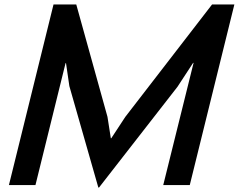

<svg xmlns="http://www.w3.org/2000/svg" viewBox="-20 -830 1071 861"><path d="M831 0H712L848 -548H846L776 -441L424 11H421L291 -444L276 -547H274L139 0H20L220 -810H322L462 -306L477 -210H479L542 -306L931 -810H1031Z"/></svg>

Font: TypoPRO Sinkin Sans
Style: 500 Medium Italic
Weight: 500
Italic angle: -112°
Designer: Keith Bates
Foundry: K-Type
Version: Sinkin Sans (version 1.0)  by Keith Bates   •   © 2014   www